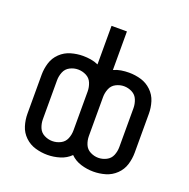

<svg xmlns="http://www.w3.org/2000/svg" viewBox="-131 -861 982 996"><g transform="rotate(20 360.0 -363.5)"><path d="M487 -68Q464 -68 442.5 -79Q421 -90 412 -112Q403 -134 403 -158V-373Q403 -396 412 -418.5Q421 -441 442.5 -452Q464 -463 487 -463Q510 -463 531.5 -452Q553 -441 562 -418.5Q571 -396 571 -373V-158Q571 -134 562 -112Q553 -90 531.5 -79Q510 -68 487 -68ZM233 -68Q210 -68 188.5 -79Q167 -90 158 -112Q149 -134 149 -158V-373Q149 -396 158 -418.5Q167 -441 188.5 -452Q210 -463 233 -463Q257 -463 278.5 -452Q300 -441 309 -418.5Q318 -396 318 -373V-158Q318 -134 309 -112Q300 -90 278.5 -79Q257 -68 233 -68ZM233 8Q268 8 302 -2.5Q336 -13 360 -37Q384 -13 418 -2.5Q452 8 487 8Q521 8 553.5 -1.5Q586 -11 611 -35Q636 -59 646 -91.5Q656 -124 656 -158V-373Q656 -406 646 -438.5Q636 -471 611 -495Q586 -519 553.5 -528.5Q521 -538 487 -538Q465 -538 443.5 -534.5Q422 -531 403 -522V-735H318V-522Q298 -531 276.5 -534.5Q255 -538 233 -538Q200 -538 167 -528.5Q134 -519 109 -495Q84 -471 74 -438.5Q64 -406 64 -373V-158Q64 -124 74 -91.5Q84 -59 109 -35Q134 -11 167 -1.5Q200 8 233 8Z"/></g></svg>

Font: Iosevka Sparkle
Style: Regular
Weight: 400
Designer: Belleve Invis
Foundry: Belleve Invis
Version: Version 4.5.0; ttfautohint (v1.8.3)